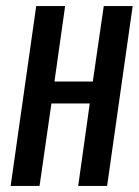

<svg xmlns="http://www.w3.org/2000/svg" viewBox="-20 -611 458 631"><path d="M15 0 99 -591H194L159 -343H285L321 -591H416L332 0H237L275 -271H149L110 0Z"/></svg>

Font: Alumni Sans Thin SemiBold
Style: Italic
Weight: 600
Italic angle: -8°
Version: Version 1.016